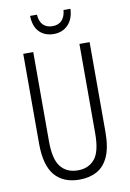

<svg xmlns="http://www.w3.org/2000/svg" viewBox="-99 -970 702 1040"><g transform="rotate(-10 252.0 -450.0)"><path d="M435 -221Q435 -136 412.5 -85.5Q390 -35 349 -12.5Q308 10 253 10Q164 10 117 -45.5Q70 -101 70 -220V-714H125V-222Q125 -124 158.5 -82.5Q192 -41 253 -41Q311 -41 345 -81Q379 -121 379 -222V-714H435ZM364 -910Q362 -855 331.5 -823Q301 -791 252 -791Q204 -791 174 -820.5Q144 -850 142 -910H180Q182 -873 201 -853.5Q220 -834 253 -834Q286 -834 304.5 -854Q323 -874 326 -910Z"/></g></svg>

Font: Noto Sans Malayalam ExtraCondensed Light
Style: Regular
Weight: 300
Width: 2
Designer: Jelle Bosma - Monotype Design Team
Foundry: Monotype Imaging Inc.
Version: Version 2.104; ttfautohint (v1.8.4.7-5d5b)